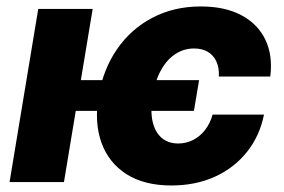

<svg xmlns="http://www.w3.org/2000/svg" viewBox="-20 -567 883 598"><path d="M600.1 -317.4 584 -221.7H151.4L167.5 -317.4ZM268.6 -539.1 179.2 0H9.8L99.1 -539.1ZM513.7 10.7Q429.2 10.7 373.8 -24.7Q318.4 -60.1 295.9 -122.8Q273.4 -185.5 287.1 -268.1Q301.3 -351.1 344.5 -413.8Q387.7 -476.6 454.6 -511.7Q521.5 -546.9 605.5 -546.9Q680.2 -546.9 731.4 -519.8Q782.7 -492.7 806.4 -443.6Q830.1 -394.5 821.8 -328.6H661.6Q663.1 -355.5 654.1 -375.2Q645 -395 627.4 -405.5Q609.9 -416 584.5 -416Q553.2 -416 526.9 -399.2Q500.5 -382.3 481.9 -349.4Q463.4 -316.4 455.6 -269Q447.8 -221.7 455.3 -188.5Q462.9 -155.3 483.4 -137.7Q503.9 -120.1 535.2 -120.1Q559.6 -120.1 581.1 -130.9Q602.5 -141.6 618.4 -161.9Q634.3 -182.1 642.1 -210H802.2Q789.1 -144 749.5 -94.2Q710 -44.4 649.7 -16.8Q589.4 10.7 513.7 10.7Z"/></svg>

Font: Inter 18pt ExtraBold
Style: Italic
Weight: 800
Italic angle: -9.3988°
Designer: Rasmus Andersson
Foundry: rsms
Version: Version 4.001;git-66647c0bb